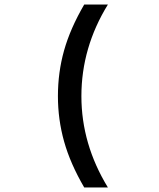

<svg xmlns="http://www.w3.org/2000/svg" viewBox="-20 -718 690 835"><path d="M346.2 97.2Q285.6 -6.8 258.8 -102.5Q231.9 -198.2 231.9 -299.8Q231.9 -403.8 258.8 -499Q285.6 -594.2 346.2 -698.2H449.2Q334 -511.2 334 -299.8Q334 -91.3 449.2 97.2Z"/></svg>

Font: Azeret Mono
Style: Regular
Weight: 400
Designer: Martin Vácha
Foundry: Displaay
Version: Version 1.002